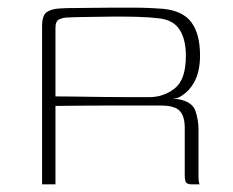

<svg xmlns="http://www.w3.org/2000/svg" viewBox="-20 -482 610 502"><path d="M369 -206Q369 -206 336.5 -206Q304 -206 249.5 -206Q195 -206 125 -205V0H90V-413Q90 -442 102.5 -450.5Q115 -459 138 -460Q153 -461 175 -461Q197 -461 223 -461.5Q249 -462 275.5 -462Q302 -462 327.5 -462Q353 -462 373 -461Q393 -460 406 -459Q458 -454 480.5 -423.5Q503 -393 503 -337Q503 -296 488.5 -268.5Q474 -241 447 -227Q445 -226 441 -225Q437 -224 434 -224V-223Q436 -223 439.5 -223Q443 -223 445 -223Q483 -216 491 -192Q499 -168 499 -144V-18Q499 -12 500 -6.5Q501 -1 502 0H481Q473 0 468 -3.5Q463 -7 463 -24V-148Q463 -179 449.5 -192.5Q436 -206 402 -206ZM125 -230Q141 -230 174.5 -229.5Q208 -229 247.5 -228.5Q287 -228 321 -228Q355 -228 370 -228Q408 -228 437 -251Q466 -274 466 -336Q466 -379 449.5 -404.5Q433 -430 396 -434Q373 -437 338.5 -438Q304 -439 267 -438.5Q230 -438 199 -437.5Q168 -437 151 -436Q147 -436 136 -432Q125 -428 125 -409Z"/></svg>

Font: Genos Thin ExtraLight
Style: Regular
Weight: 250
Version: Version 1.010